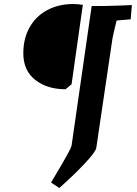

<svg xmlns="http://www.w3.org/2000/svg" viewBox="-20 -735 681 955"><path d="M336 -11 436 -705H493L593 -708L636 -710L630 -639L560 -633Q542 -560 539 -541L459 0Q456 21 399 81Q342 141 275 200L234 173Q250 147 292 74.5Q334 2 336 -11ZM96 -470Q96 -544 127.5 -599.5Q159 -655 215.5 -685Q272 -715 344 -715Q365 -715 392 -711L336 -316L306 -291Q215 -291 155.5 -337.5Q96 -384 96 -470Z"/></svg>

Font: Andada Pro ExtraBold
Style: Italic
Weight: 800
Italic angle: -6.99998°
Designer: Carolina Giovagnoli
Foundry: Huerta Tipografica
Version: Version 3.005; ttfautohint (v1.8.4)